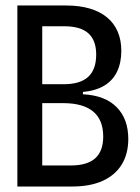

<svg xmlns="http://www.w3.org/2000/svg" viewBox="-20 -680 509 700"><path d="M43.3 0V-660H221Q269.3 -660 306.8 -649Q344.3 -638 370 -616.8Q395.7 -595.7 409 -564.8Q422.3 -534 422.3 -494.7Q422.3 -452 407.2 -419.7Q392 -387.3 361 -368.3Q330 -349.3 282.3 -344.7V-336.3Q363 -332.3 405.3 -289.3Q447.7 -246.3 447.7 -173.7Q447.7 -119.3 424 -80.5Q400.3 -41.7 354.7 -20.8Q309 0 243 0ZM134 -76.7H237.7Q298 -76.7 327.2 -103Q356.3 -129.3 356.3 -182Q356.3 -243.3 319.3 -273.7Q282.3 -304 210.3 -304H134ZM134 -373H212.7Q272.3 -373 301.5 -399.8Q330.7 -426.7 330.7 -481Q330.7 -533 302 -558.7Q273.3 -584.3 213.7 -584.3H134Z"/></svg>

Font: Bricolage Grotesque 96pt ExtraBold SemiCondensed
Style: Regular
Weight: 800
Width: 4
Version: Version 1.001;gftools[0.9.33.dev8+g029e19f]